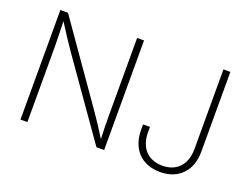

<svg xmlns="http://www.w3.org/2000/svg" viewBox="-112 -959 1551 1198"><g transform="rotate(20 664.0 -359.5)"><path d="M105 0H150.9V-505.9C150.9 -548.8 148.4 -605.5 147 -668.9C189 -602.5 220.2 -554.7 254.4 -505.4L609.4 0H660.6V-727.5H614.7V-210.4C614.7 -166 615.7 -112.8 618.2 -57.1C584.5 -111.8 551.3 -162.1 522 -204.1L155.8 -727.5H105ZM1034.2 9.8C1155.3 9.8 1233.9 -68.4 1233.9 -198.2V-727.5H1188V-198.2C1188 -94.2 1128.9 -32.2 1034.2 -32.2C939 -32.2 879.9 -94.2 879.9 -198.2V-233.4H834V-198.2C834 -68.4 912.6 9.8 1034.2 9.8Z"/></g></svg>

Font: Raveo ExtraLight
Style: Regular
Weight: 200
Designer: Jakub Foglar, Rasmus Andersson (Inter)
Foundry: Jakubfoglar.com
Version: Version 1.100;Glyphs 3.2.3 (3260)